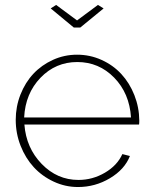

<svg xmlns="http://www.w3.org/2000/svg" viewBox="-20 -750 619 780"><path d="M208 -730 293 -667 377.9 -730 400.9 -715.8 306.2 -638.2H279.8L186 -715.8ZM296.9 9.8Q245.1 9.8 198 -12.2Q150.9 -34.2 117.2 -70.8Q83.5 -107.4 63.7 -157.7Q43.9 -208 43.9 -263.2Q43.9 -316.9 63.2 -366Q82.5 -415 115.7 -450.4Q148.9 -485.8 195.1 -506.8Q241.2 -527.8 293 -527.8Q345.7 -527.8 392.6 -506.6Q439.5 -485.4 472.9 -449.2Q506.3 -413.1 525.9 -363.5Q545.4 -314 545.9 -259.8Q545.9 -249 544.9 -244.1H79.1Q86.4 -148.9 149.4 -84Q212.4 -19 298.8 -19Q356 -19 406 -48.3Q456.1 -77.6 477.1 -124L507.8 -116.2Q486.3 -61.5 426.5 -25.9Q366.7 9.8 296.9 9.8ZM78.1 -272.9H512.2Q505.9 -371.1 443.8 -434.6Q381.8 -498 293.9 -498Q206.1 -498 144.5 -434.1Q83 -370.1 78.1 -272.9Z"/></svg>

Font: Rawline ExtraLight
Style: Regular
Weight: 275
Designer: Matt McInerney, Pablo Impallari, Rodrigo Fuenzalida
Foundry: Matt McInerney, Pablo Impallari, Rodrigo Fuenzalida
Version: Version 4.020;PS 004.020;hotconv 1.0.88;makeotf.lib2.5.64775